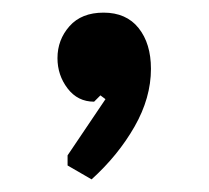

<svg xmlns="http://www.w3.org/2000/svg" viewBox="-20 -147 331 304"><path d="M125 137 87 115V99L147 10L139 4L129 14Q103 14 87 -7Q71 -28 71 -55Q71 -84 90 -105.5Q109 -127 144 -127Q180 -127 199.5 -102.5Q219 -78 219 -38Q219 8 193 53.5Q167 99 125 137Z"/></svg>

Font: AR One Sans SemiBold
Style: Regular
Weight: 600
Designer: Niteesh Yadav
Foundry: Niteesh Yadav
Version: Version 1.001;gftools[0.9.33]